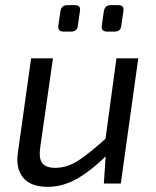

<svg xmlns="http://www.w3.org/2000/svg" viewBox="-20 -714 607 747"><path d="M186 -487 137 -144Q130 -99 144 -80Q158 -61 195 -61Q242 -61 286.5 -90.5Q331 -120 396 -179L404 -118Q339 -53 282 -20Q225 13 166 13Q99 13 69.5 -23.5Q40 -60 50 -123L101 -487ZM518 -487 450 0H384L393 -134L387 -148L433 -487ZM269 -694Q284 -694 288.5 -688Q293 -682 291 -670L283 -615Q282 -603 275.5 -597Q269 -591 256 -591H228Q204 -591 207 -614L215 -670Q217 -682 223.5 -688Q230 -694 243 -694ZM438 -694Q453 -694 457.5 -688Q462 -682 460 -670L452 -615Q451 -603 444.5 -597Q438 -591 425 -591H397Q373 -591 376 -614L384 -670Q386 -682 392.5 -688Q399 -694 412 -694Z"/></svg>

Font: Exo 2
Style: Italic
Weight: 400
Italic angle: -8°
Designer: Natanael Gama
Foundry: Natanael Gama
Version: Version 2.010